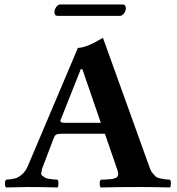

<svg xmlns="http://www.w3.org/2000/svg" viewBox="-20 -825 780 847"><path d="M508.8 -754.9H234.9Q219.7 -754.9 220.2 -772.9Q220.2 -782.7 228 -793.9Q235.8 -805.2 245.1 -805.2H521Q535.2 -805.2 535.2 -788.1Q535.2 -776.9 526.9 -765.9Q518.6 -754.9 508.8 -754.9ZM272.9 -283.2H424.8L343.3 -520H336.4L247.6 -296.4Q246.1 -293.5 246.6 -291Q247.1 -288.6 248.5 -287.1Q250 -285.6 253.4 -284.7Q256.8 -283.7 261.5 -283.4Q266.1 -283.2 272.9 -283.2ZM165 -79.1Q164.1 -69.3 162.1 -61.8Q160.2 -54.2 167.5 -49.1Q174.8 -43.9 179.4 -41Q184.1 -38.1 196 -36.1Q208 -34.2 214.6 -33.7Q221.2 -33.2 233.9 -32.2Q237.8 -28.3 237.8 -15.1Q237.8 -2 233.9 2Q159.7 0 101.1 0Q81.1 0 6.8 2Q2 -2 2 -14.9Q2 -27.8 6.8 -32.2Q32.7 -34.2 47.4 -38.1Q62 -42 78.6 -56.9Q95.2 -71.8 106.9 -102.1L323.7 -613.8Q360.8 -613.8 434.1 -658.2L640.1 -85.9Q645 -70.8 653.6 -60.8Q662.1 -50.8 667 -45.9Q671.9 -41 688 -37.6Q704.1 -34.2 706.5 -34.2Q709 -34.2 730 -32.2Q733.9 -28.3 733.9 -15.1Q733.9 -2 730 2Q655.8 0 596.2 0Q499 0 424.8 2Q419.9 -2 419.9 -14.9Q419.9 -27.8 424.8 -32.2Q430.7 -32.2 440.4 -32.7Q450.2 -33.2 455.6 -33.7Q460.9 -34.2 468.5 -34.7Q476.1 -35.2 480 -36.6Q483.9 -38.1 489 -39.6Q494.1 -41 496.6 -43.9Q499 -46.9 500.5 -51Q502 -55.2 501.5 -60.1Q501 -64.9 499 -71.8L442.9 -234.9H252.9Q234.9 -234.9 228.5 -231.4Q222.2 -228 217.8 -217.8Z"/></svg>

Font: Linux Libertine
Style: Bold
Weight: 700
Designer: Philipp H. Poll
Foundry: Philipp H. Poll
Version: Version 5.0.3